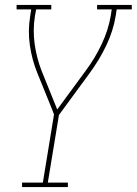

<svg xmlns="http://www.w3.org/2000/svg" viewBox="-20 -550 552 775"><path d="M69 205V187H153L198 -88L188 -114L130 -257Q109 -309 100.5 -367.5Q92 -426 102 -486L106 -512H47V-530H187V-512H126L121 -486Q112 -428 120 -371.5Q128 -315 148 -264L211 -108L327 -266Q364 -316 390.5 -372Q417 -428 427 -486L431 -512H372V-530H512V-512H451L447 -486Q437 -425 409 -366.5Q381 -308 342 -255L218 -86L173 187H254V205Z"/></svg>

Font: Iosevka Curly Slab ThObl
Style: Regular
Weight: 100
Italic angle: -9°
Monospace: yes
Designer: Belleve Invis
Foundry: Belleve Invis
Version: Version 11.0.0; ttfautohint (v1.8.3)